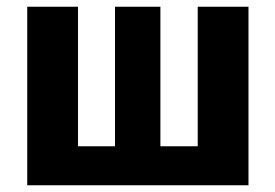

<svg xmlns="http://www.w3.org/2000/svg" viewBox="-20 -551 819 571"><path d="M719 -531V0H61V-531H212V-116H322V-531H457V-116H568V-531Z"/></svg>

Font: Fira Sans
Style: Bold
Weight: 700
Designer: bBox Type GmbH & Carrois Corporate GbR & Edenspiekermann AG
Foundry: bBox Type GmbH & Carrois Corporate GbR & Edenspiekermann AG
Version: Version 4.301;PS 004.301;hotconv 1.0.88;makeotf.lib2.5.64775